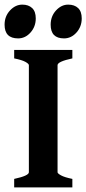

<svg xmlns="http://www.w3.org/2000/svg" viewBox="-33 -810 373 830"><path d="M28.3 0V-36.6Q91.8 -50.3 91.8 -65.4V-528.3Q91.8 -534.2 76.9 -542.5Q62 -550.8 28.3 -557.6V-594.2H279.8V-557.6Q215.8 -543.9 215.8 -528.3V-65.4Q215.8 -60.1 231 -51.8Q246.1 -43.5 279.8 -36.6V0ZM121.6 -730.5Q121.6 -694.8 98.9 -669.4Q76.2 -644 45.4 -644Q-13.2 -644 -13.2 -703.1Q-13.2 -739.7 10.3 -764.9Q33.7 -790 63.5 -790Q90.3 -790 106 -775.1Q121.6 -760.3 121.6 -730.5ZM320.3 -730.5Q320.3 -694.8 297.6 -669.4Q274.9 -644 243.7 -644Q186 -644 186 -703.1Q186 -739.7 209.2 -764.9Q232.4 -790 261.7 -790Q289.1 -790 304.7 -775.1Q320.3 -760.3 320.3 -730.5Z"/></svg>

Font: Namdhinggo
Style: Bold
Weight: 700
Designer: Victor Gaultney
Foundry: SIL International
Version: Version 3.001